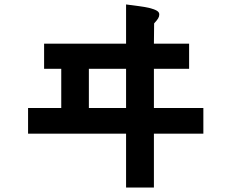

<svg xmlns="http://www.w3.org/2000/svg" viewBox="-20 -757 1040 862"><path d="M671 -157V85H546V-157H106V-272H255V-448H178V-561H546V-737Q576 -733 603.5 -729.5Q631 -726 651.5 -721Q672 -716 684 -709Q696 -702 695 -691Q695 -683 690 -674.5Q685 -666 672 -652L671 -561H829V-448H671V-272H893V-157ZM546 -448H379V-272H546Z"/></svg>

Font: D2Coding ligature
Style: Bold
Weight: 700
Monospace: yes
Designer: Yong-Rak Park; Jeong-Hwan Yoon; Sang-Min Lee;
Foundry: NHN Corporation
Version: Version 1.3.2; Build 20180524